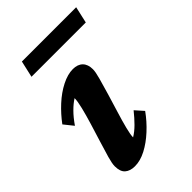

<svg xmlns="http://www.w3.org/2000/svg" viewBox="-187 -675 757 757"><g transform="rotate(-45 192.0 -296.5)"><path d="M104.5 7.8Q78.1 7.8 63 -5.4Q47.9 -18.6 47.9 -48.8Q47.9 -63.5 56.2 -92.8Q64.5 -122.1 76.2 -159.2Q87.9 -196.3 99.1 -233.4Q110.4 -270.5 118.2 -302.2Q126 -334 126 -350.6Q107.4 -338.9 88.4 -319.8Q69.3 -300.8 49.8 -272.5L18.6 -311.5Q43 -344.7 74.2 -373.5Q105.5 -402.3 139.2 -419.4Q172.9 -436.5 202.1 -436.5Q228.5 -436.5 243.2 -421.9Q257.8 -407.2 257.8 -379.9Q257.8 -365.2 249.5 -335.4Q241.2 -305.7 230 -267.6Q218.8 -229.5 207 -191.9Q195.3 -154.3 187.5 -123.5Q179.7 -92.8 179.7 -78.1Q199.2 -89.8 218.3 -108.9Q237.3 -127.9 256.8 -152.3L287.1 -118.2Q262.7 -84 231.4 -55.2Q200.2 -26.4 167.5 -9.3Q134.8 7.8 104.5 7.8ZM81.1 -599.6H383.8L368.2 -530.3H65.4Z"/></g></svg>

Font: Crimson Pro ExtraLight
Style: Bold Italic
Weight: 700
Italic angle: -12°
Version: Version 1.002